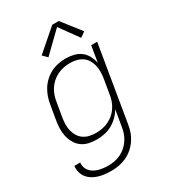

<svg xmlns="http://www.w3.org/2000/svg" viewBox="-231 -864 1062 1199"><g transform="rotate(-30 300.0 -264.5)"><path d="M211 223Q187 223 164 220.5Q141 218 119.5 211.5Q98 205 79 193.5Q60 182 46.5 165Q33 148 27 126Q21 104 24 80H66Q64 98 69 114.5Q74 131 85 143.5Q96 156 110.5 164Q125 172 141.5 176.5Q158 181 175.5 183Q193 185 211 185Q233 185 256 180.5Q279 176 300.5 165.5Q322 155 340.5 138.5Q359 122 372 101.5Q385 81 392.5 59Q400 37 403 14L422 -99Q407 -73 385.5 -52Q364 -31 338 -17Q312 -3 283.5 2.5Q255 8 228 8Q199 8 171 1.5Q143 -5 121.5 -21Q100 -37 86.5 -61Q73 -85 67 -112Q61 -139 62 -168Q63 -197 68 -226L85 -326Q89 -352 98 -378.5Q107 -405 122 -429Q137 -453 159 -473Q181 -493 206.5 -505.5Q232 -518 259 -523Q286 -528 313 -528Q342 -528 370 -521Q398 -514 419.5 -497.5Q441 -481 454 -456.5Q467 -432 473 -405L492 -520H535L445 21Q441 48 432 74.5Q423 101 406.5 125.5Q390 150 367.5 169.5Q345 189 319 201Q293 213 265.5 218Q238 223 211 223ZM247 -30Q269 -30 291.5 -34.5Q314 -39 335.5 -49Q357 -59 375.5 -75Q394 -91 407 -111Q420 -131 427.5 -153Q435 -175 438 -197L455 -297Q459 -321 459.5 -345Q460 -369 455 -391.5Q450 -414 438.5 -433.5Q427 -453 408.5 -466Q390 -479 367 -484.5Q344 -490 320 -490Q298 -490 275 -485.5Q252 -481 230 -470.5Q208 -460 189.5 -443.5Q171 -427 158 -406.5Q145 -386 137.5 -364Q130 -342 127 -319L110 -219Q106 -195 105.5 -171.5Q105 -148 110.5 -125.5Q116 -103 128 -84Q140 -65 158.5 -52.5Q177 -40 200 -35Q223 -30 247 -30ZM223 -588 192 -619 345 -752H392L498 -617L461 -591L364 -725Z"/></g></svg>

Font: Iosevka SS04 XLt Ex
Style: Italic
Weight: 200
Width: 7
Italic angle: -9°
Monospace: yes
Designer: Belleve Invis
Foundry: Belleve Invis
Version: Version 19.0.0; ttfautohint (v1.8.4)